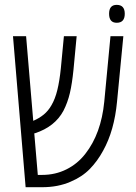

<svg xmlns="http://www.w3.org/2000/svg" viewBox="-20 -781 568 801"><path d="M86.9 0 34.2 -629.9H88.9L118.7 -276.9Q143.6 -287.6 162.4 -303Q181.2 -318.4 194.3 -341.3Q210 -367.7 219.2 -405.5Q228.5 -443.4 233.9 -496.6L246.6 -629.9H299.8L286.6 -490.2Q280.8 -432.1 271.5 -392.6Q262.2 -353 244.6 -318.8Q209 -252.4 126 -225.1Q125.5 -225.1 124.5 -224.9Q123.5 -224.6 123 -224.6L137.7 -51.3H155.8Q210.9 -51.3 257.3 -74.5Q303.7 -97.7 335.9 -139.2Q401.9 -223.1 415 -356.9L440.9 -629.9H494.6L468.3 -357.4Q457 -236.3 410.2 -152.3Q386.7 -108.9 354.5 -75.9Q322.3 -43 274.4 -22.9Q222.2 0 155.8 0ZM466.8 -686Q435.1 -686 435.1 -723.6Q435.1 -760.7 466.8 -760.7Q500.5 -760.7 500.5 -723.6Q500.5 -686 466.8 -686Z"/></svg>

Font: Open Sans Condensed Light
Style: Regular
Weight: 300
Width: 3
Designer: Monotype Design Team
Foundry: Monotype Imaging Inc.
Version: Version 3.003; ttfautohint (v1.8.4)